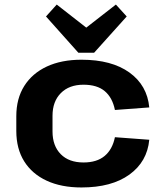

<svg xmlns="http://www.w3.org/2000/svg" viewBox="-20 -812 713 842"><path d="M337.4 10.1Q249 10.1 184.9 -19.5Q120.8 -49.1 86.1 -104.5Q51.5 -159.9 51.5 -237.6V-302.4Q51.5 -379.6 86.4 -435Q121.3 -490.4 185.4 -520.3Q249.4 -550.1 337.4 -550.1Q469.8 -550.1 547.7 -493.9Q625.6 -437.7 634.6 -340.9L484 -329.7Q473.1 -383.8 439.6 -412.1Q406.1 -440.5 346.2 -440.5Q283.2 -440.5 246.8 -403.7Q210.3 -367 210.3 -304.4V-235.6Q210.3 -172.6 246.3 -136Q282.2 -99.5 346.2 -99.5Q404.7 -99.5 438.9 -128.1Q473.1 -156.7 484 -210.3L634.6 -199.1Q625.6 -102.8 547.5 -46.3Q469.3 10.1 337.4 10.1ZM535.7 -739.8 392.8 -580.8H323.6L181.7 -739.8L228.8 -792L402.7 -656.2H313.8L488.2 -792Z"/></svg>

Font: Pathway Extreme 8pt Thin 12pt
Style: Regular
Weight: 100
Version: Version 1.001;gftools[0.9.26]